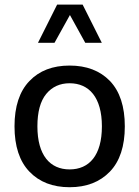

<svg xmlns="http://www.w3.org/2000/svg" viewBox="-20 -801 599 827"><path d="M279.8 -518.6C207 -518.6 149.4 -496.6 106.9 -452.1C64 -407.7 42.5 -342.3 42.5 -256.8C42.5 -171.4 64 -106 106.9 -61.5C149.4 -17.1 207 5.4 279.8 5.4C352.5 5.4 410.2 -17.1 453.1 -61.5C496.1 -106 517.6 -171.4 517.6 -256.8C517.6 -342.3 496.1 -407.7 453.6 -452.1C410.6 -496.6 352.5 -518.6 279.8 -518.6ZM279.8 -442.4C363.8 -442.4 418.9 -381.3 418.9 -256.8C418.9 -131.8 364.3 -71.3 279.8 -71.3C195.8 -71.3 141.1 -131.8 141.1 -256.8C141.1 -318.8 153.8 -365.7 179.2 -396.5C204.6 -427.2 238.3 -442.4 279.8 -442.4ZM335.9 -781.2H226.1L143.6 -616.7H214.8L281.2 -736.3L347.2 -616.7H418.5Z"/></svg>

Font: Estedad Medium
Style: Regular
Weight: 500
Designer: Amin Abedi
Version: Version 7.3